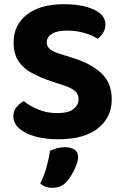

<svg xmlns="http://www.w3.org/2000/svg" viewBox="-20 -644 584 911"><path d="M252.4 -107.4Q305.8 -107.4 329.2 -126.9Q352.7 -146.4 352.7 -173.1Q352.7 -198.2 334.2 -213.3Q315.7 -228.4 280 -240L227.2 -256.9Q173 -275.2 131.7 -297.3Q90.5 -319.3 67.5 -354Q44.6 -388.6 44.6 -442.6Q44.6 -525.6 107.8 -574.8Q171 -624 283 -624Q340 -624 384.4 -612.9Q428.8 -601.8 454.5 -580.4Q480.1 -559 480.1 -527.6Q480.1 -505.4 469.3 -488.5Q458.5 -471.5 443 -460.2Q420.2 -475.6 381.9 -487.2Q343.6 -498.8 298.2 -498.8Q250 -498.8 225.9 -483.2Q201.8 -467.6 201.8 -442.6Q201.8 -422.8 217.9 -410.3Q234.1 -397.8 266.3 -387.8L321.2 -370.6Q412.4 -342.5 461.3 -296.3Q510.2 -250.2 510.2 -171.6Q510.2 -88 445.1 -35.6Q380 16.8 257 16.8Q196 16.8 147.8 3.7Q99.7 -9.4 71.5 -34.1Q43.4 -58.8 43.4 -91.7Q43.4 -117.8 58.8 -136.2Q74.2 -154.5 92.8 -164.1Q119.6 -142.1 160.5 -124.8Q201.3 -107.4 252.4 -107.4ZM296.4 217.7Q282.3 233.8 264.8 240.5Q247.4 247.1 227.2 247.1Q193.3 247.1 171.2 226.5Q190.5 186.2 201.3 147.3Q212.2 108.4 216.7 72Q231 65 249.4 59.7Q267.8 54.4 286.9 54.4Q315.1 54.4 332.8 65.3Q350.5 76.2 350.5 101.1Q350.5 117.1 342 139.8Q333.5 162.4 321.1 183.3Q308.7 204.2 296.4 217.7Z"/></svg>

Font: Baloo Bhaijaan 2
Style: Regular
Weight: 400
Designer: Sanskriti Dholi, Noopur Datye and Ek Type
Foundry: Ek Type
Version: Version 1.701